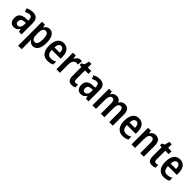

<svg xmlns="http://www.w3.org/2000/svg" viewBox="430 -2433 4444 4444"><g transform="rotate(45 2652.0 -210.5)"><path d="M253 -553C188 -553 128 -537 79 -508L114 -424C158 -447 198 -461 236 -461C285 -461 309 -430 309 -361V-335L235 -332C104 -326 35 -269 35 -157C35 -62 82 10 172 10C242 10 282 -17 318 -74H321L340 0H425V-363C425 -489 367 -553 253 -553ZM261 -256 309 -258V-208C309 -128 270 -81 216 -81C176 -81 153 -106 153 -160C153 -219 184 -252 261 -256Z M799 -553C741 -553 701 -527 670 -471H664L648 -543H554V240H670V15C670 -7 668 -36 665 -69H670C698 -20 742 10 802 10C908 10 975 -92 975 -271C975 -455 909 -553 799 -553ZM766 -456C829 -456 857 -393 857 -271C857 -151 827 -89 767 -89C697 -89 670 -146 670 -265V-287C670 -403 698 -456 766 -456Z M1264 -552C1133 -552 1058 -452 1058 -268C1058 -96 1133 10 1283 10C1344 10 1391 -2 1437 -27V-123C1388 -95 1346 -84 1295 -84C1215 -84 1175 -137 1173 -242H1462V-308C1462 -455 1391 -552 1264 -552ZM1266 -462C1324 -462 1352 -406 1352 -326H1175C1179 -420 1212 -462 1266 -462Z M1803 -553C1746 -553 1703 -507 1678 -451H1672L1656 -543H1566V0H1682V-280C1682 -376 1729 -435 1795 -435C1811 -435 1827 -433 1840 -428L1852 -547C1835 -551 1819 -553 1803 -553Z M2107 -89C2070 -89 2053 -113 2053 -161V-449H2165V-543H2053V-661H1976L1945 -542L1878 -508V-449H1937V-156C1937 -38 1984 10 2072 10C2111 10 2146 2 2172 -12V-103C2150 -94 2128 -89 2107 -89Z M2445 -553C2380 -553 2320 -537 2271 -508L2306 -424C2350 -447 2390 -461 2428 -461C2477 -461 2501 -430 2501 -361V-335L2427 -332C2296 -326 2227 -269 2227 -157C2227 -62 2274 10 2364 10C2434 10 2474 -17 2510 -74H2513L2532 0H2617V-363C2617 -489 2559 -553 2445 -553ZM2453 -256 2501 -258V-208C2501 -128 2462 -81 2408 -81C2368 -81 2345 -106 2345 -160C2345 -219 2376 -252 2453 -256Z M3262 -553C3201 -553 3156 -526 3128 -471H3120C3101 -521 3059 -553 2991 -553C2931 -553 2882 -526 2858 -472H2851L2837 -543H2746V0H2862V-267C2862 -385 2881 -453 2952 -453C2999 -453 3021 -415 3021 -331V0H3137V-284C3137 -395 3161 -453 3227 -453C3273 -453 3296 -414 3296 -330V0H3412V-358C3412 -491 3362 -553 3262 -553Z M3723 -552C3592 -552 3517 -452 3517 -268C3517 -96 3592 10 3742 10C3803 10 3850 -2 3896 -27V-123C3847 -95 3805 -84 3754 -84C3674 -84 3634 -137 3632 -242H3921V-308C3921 -455 3850 -552 3723 -552ZM3725 -462C3783 -462 3811 -406 3811 -326H3634C3638 -420 3671 -462 3725 -462Z M4271 -553C4213 -553 4164 -525 4137 -472H4130L4116 -543H4025V0H4141V-268C4141 -397 4166 -453 4239 -453C4291 -453 4311 -412 4311 -332V0H4427V-360C4427 -490 4370 -553 4271 -553Z M4735 -89C4698 -89 4681 -113 4681 -161V-449H4793V-543H4681V-661H4604L4573 -542L4506 -508V-449H4565V-156C4565 -38 4612 10 4700 10C4739 10 4774 2 4800 -12V-103C4778 -94 4756 -89 4735 -89Z M5068 -552C4937 -552 4862 -452 4862 -268C4862 -96 4937 10 5087 10C5148 10 5195 -2 5241 -27V-123C5192 -95 5150 -84 5099 -84C5019 -84 4979 -137 4977 -242H5266V-308C5266 -455 5195 -552 5068 -552ZM5070 -462C5128 -462 5156 -406 5156 -326H4979C4983 -420 5016 -462 5070 -462Z"/></g></svg>

Font: Noto Sans Thai Cond SemBd
Style: Regular
Weight: 600
Width: 3
Designer: Monotype Design Team
Foundry: Monotype Imaging Inc.
Version: Version 2.002